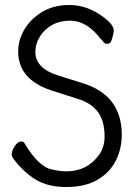

<svg xmlns="http://www.w3.org/2000/svg" viewBox="-20 -733 540 771"><path d="M32 -98Q27 -106 27 -112Q27 -128 39.5 -146.5Q52 -165 65 -165Q75 -165 79 -157Q136 -61 191 -52Q220 -45 247 -45Q331 -45 379 -113Q400 -144 400 -184Q400 -247 373 -283.5Q346 -320 289 -337L186 -370Q53 -414 53 -526Q53 -573 78.5 -615.5Q104 -658 150 -685.5Q196 -713 258 -713Q322 -713 379.5 -675.5Q437 -638 437 -609Q437 -607 434.5 -595Q432 -583 427.5 -570Q423 -557 410 -557Q401 -557 395 -565Q389 -573 384 -577Q329 -650 261 -650Q220 -650 189 -632.5Q158 -615 140 -586Q122 -557 122 -524Q122 -459 213 -430L309 -400Q469 -352 469 -192Q469 -135 444.5 -87Q420 -39 370.5 -10.5Q321 18 246 18Q171 18 121.5 -13Q72 -44 32 -98Z"/></svg>

Font: Moon Stars Kai HW
Style: Regular
Weight: 400
Designer: GuiWonder
Version: Version 1.101